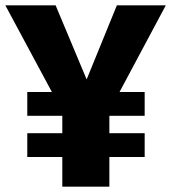

<svg xmlns="http://www.w3.org/2000/svg" viewBox="-31 -698 640 718"><path d="M378 0H202V-111H71V-200H202V-265H71V-354H163L-11 -678H177L293 -401L406 -678H589L416 -354H510V-265H378V-200H510V-111H378Z"/></svg>

Font: Trujillo ExtraBold
Style: Regular
Weight: 800
Designer: Fira Sans original fonts by bBox Type GmbH, Carrois Corporate GbR, & Edenspiekermann AG / Changes by Cristiano Sobral
Foundry: Fira Sans original fonts by bBox Type GmbH, Carrois Corporate GbR, & Edenspiekermann AG / Changes by Cristiano Sobral
Version: Version 4.301;July 28, 2020;FontCreator 13.0.0.2655 64-bit